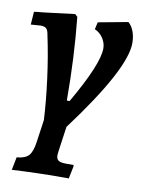

<svg xmlns="http://www.w3.org/2000/svg" viewBox="-82 -529 604 820"><g transform="rotate(10 219.5 -119.0)"><path d="M283 169 284 175 273 229H238Q139 229 27 235L38 179Q74 176 89.5 159.5Q105 143 111 100L125 2Q121 -77 108.5 -173Q96 -269 77 -358Q74 -378 66.5 -385.5Q59 -393 42 -393Q41 -393 -1 -390L3 -446Q9 -447 17.5 -448Q26 -449 39 -450Q53 -452 85 -455.5Q117 -459 178 -467L189 -457Q207 -284 207 -97H219Q322 -275 322 -343Q322 -366 308.5 -387Q295 -408 272 -418L279 -449L408 -473Q423 -460 431.5 -437.5Q440 -415 440 -387Q440 -274 225 14L210 120Q208 134 208 139Q208 156 217.5 162.5Q227 169 251 169Z"/></g></svg>

Font: Alegreya
Style: Bold Italic
Weight: 700
Italic angle: -7°
Designer: Juan Pablo del Peral
Foundry: Huerta Tipografica
Version: Version 2.007; ttfautohint (v1.6)